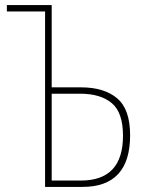

<svg xmlns="http://www.w3.org/2000/svg" viewBox="-20 -734 576 754"><path d="M304 0Q491 0 491 -203Q491 -305 440 -348Q389 -391 298 -391H183V-714H7V-689H157V0ZM183 -366H295Q375 -366 419 -329Q463 -292 463 -201Q463 -25 298 -25H183Z"/></svg>

Font: Noto Sans Display SemiCondensed Thin
Style: Regular
Weight: 250
Width: 4
Designer: Monotype Design team
Foundry: Monotype Imaging Inc.
Version: 1.000